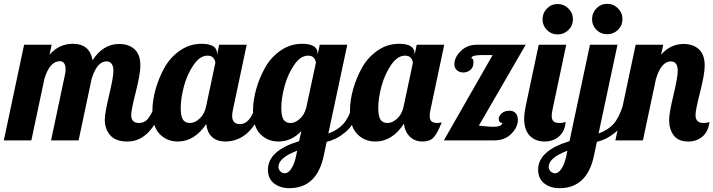

<svg xmlns="http://www.w3.org/2000/svg" viewBox="-58 -734 3730 1004"><path d="M535 -362Q535 -413 499 -413Q449 -413 421 -321L353 0H209L282 -345Q285 -357 285 -370Q285 -414 255 -414Q202 -414 174 -321L106 0H-38L68 -500H212L201 -448Q251 -505 323 -505Q411 -505 426 -419Q481 -504 565 -504Q616 -504 646 -476Q676 -448 676 -391Q676 -347 652 -252.5Q628 -158 628 -133Q628 -91 668 -91Q698 -91 715 -112Q732 -133 752 -179H794Q731 6 608 6Q547 6 518.5 -26.5Q490 -59 490 -107Q490 -142 512.5 -236Q535 -330 535 -362Z M1088 -500H1232L1160 -160Q1156 -143 1156 -128Q1156 -85 1197 -85Q1250 -85 1278 -179H1320Q1255 6 1119 6Q1077 6 1051 -17.5Q1025 -41 1021 -86Q959 6 872 6Q815 6 777 -33Q739 -72 739 -155Q739 -208 755.5 -267Q772 -326 802 -380Q832 -434 883 -469.5Q934 -505 996 -505Q1077 -505 1077 -454V-447ZM1027 -443Q987 -443 953.5 -393.5Q920 -344 903.5 -281.5Q887 -219 887 -169Q887 -142 892 -124.5Q897 -107 906 -100.5Q915 -94 921 -92.5Q927 -91 937 -91Q961 -91 986.5 -114.5Q1012 -138 1020 -179L1068 -405Q1068 -418 1058 -430.5Q1048 -443 1027 -443Z M1614 -500H1758L1659 -36Q1707 -53 1736 -84.5Q1765 -116 1785 -179H1827Q1813 -132 1792.5 -97Q1772 -62 1746.5 -41.5Q1721 -21 1699 -10Q1677 1 1650 8L1635 80Q1599 250 1455 250Q1407 250 1375 225Q1343 200 1343 153Q1343 54 1506 4L1518 -49Q1467 6 1398 6Q1341 6 1303 -33Q1265 -72 1265 -155Q1265 -208 1281.5 -267Q1298 -326 1328 -380Q1358 -434 1409 -469.5Q1460 -505 1522 -505Q1603 -505 1603 -454V-448ZM1553 -443Q1513 -443 1479.5 -393.5Q1446 -344 1429.5 -281.5Q1413 -219 1413 -169Q1413 -142 1418 -124.5Q1423 -107 1432 -100.5Q1441 -94 1447 -92.5Q1453 -91 1463 -91Q1485 -91 1509 -112Q1533 -133 1543 -169L1594 -406Q1593 -419 1583.5 -431Q1574 -443 1553 -443ZM1398 139Q1398 151 1407.5 161.5Q1417 172 1432 172Q1449 172 1465 148.5Q1481 125 1490 83L1496 54Q1398 91 1398 139Z M2121 -500H2265L2193 -160Q2189 -143 2189 -128Q2189 -108 2198.5 -99.5Q2208 -91 2230 -91Q2243 -91 2252 -95Q2230 -38 2210 -16Q2190 6 2152 6Q2112 6 2086 -18.5Q2060 -43 2054 -87Q1993 6 1905 6Q1848 6 1810 -33Q1772 -72 1772 -155Q1772 -208 1788.5 -267Q1805 -326 1835 -380Q1865 -434 1916 -469.5Q1967 -505 2029 -505Q2110 -505 2110 -454V-447ZM2569 -91Q2550 -92 2550 -112Q2550 -127 2565 -141Q2580 -155 2606 -155Q2628 -155 2639 -141.5Q2650 -128 2650 -107Q2650 -69 2616 -34.5Q2582 0 2528 0H2263L2518 -446H2462Q2407 -446 2407 -430L2413 -426Q2418 -422 2418 -408Q2418 -382 2402 -368.5Q2386 -355 2364 -355Q2345 -355 2331.5 -366.5Q2318 -378 2318 -399Q2318 -434 2351.5 -467Q2385 -500 2434 -500H2691L2446 -77Q2449 -77 2477.5 -74Q2506 -71 2522 -71Q2565 -71 2569 -91ZM2060 -443Q2020 -443 1986.5 -393.5Q1953 -344 1936.5 -281.5Q1920 -219 1920 -169Q1920 -142 1925 -124.5Q1930 -107 1939 -100.5Q1948 -94 1954 -92.5Q1960 -91 1970 -91Q1994 -91 2019.5 -114.5Q2045 -138 2053 -179L2101 -405Q2101 -418 2091 -430.5Q2081 -443 2060 -443Z M2802 -577Q2779 -600 2779 -633Q2779 -666 2802 -689.5Q2825 -713 2858 -713Q2891 -713 2914.5 -689.5Q2938 -666 2938 -633Q2938 -600 2914.5 -577Q2891 -554 2858 -554Q2825 -554 2802 -577ZM2759 -500H2903L2831 -160Q2827 -143 2827 -128Q2827 -108 2836.5 -99.5Q2846 -91 2868 -91Q2888 -91 2900 -97Q2896 -47 2865 -20.5Q2834 6 2790 6Q2742 6 2712.5 -24Q2683 -54 2683 -114Q2683 -141 2691 -179ZM3027 -500H3171L3072 -36Q3120 -53 3149 -84.5Q3178 -116 3198 -179H3240Q3226 -132 3205.5 -97Q3185 -62 3159.5 -41.5Q3134 -21 3112 -10Q3090 1 3063 8L3048 80Q3012 250 2868 250Q2820 250 2788 225Q2756 200 2756 153Q2756 54 2920 4ZM3061 -578Q3038 -601 3038 -634Q3038 -667 3061 -690.5Q3084 -714 3117 -714Q3150 -714 3173.5 -690.5Q3197 -667 3197 -634Q3197 -601 3173.5 -578Q3150 -555 3117 -555Q3084 -555 3061 -578ZM2811 139Q2811 151 2820.5 161.5Q2830 172 2845 172Q2862 172 2878 148.5Q2894 125 2903 83L2909 54Q2811 91 2811 139Z M3486 -362Q3486 -413 3450 -413Q3400 -413 3372 -321L3304 0H3160L3266 -500H3410L3399 -448Q3448 -504 3516 -504Q3567 -504 3597 -476Q3627 -448 3627 -391Q3627 -347 3603 -252.5Q3579 -158 3579 -133Q3579 -91 3619 -91Q3643 -91 3652 -97Q3646 -46 3615.5 -20Q3585 6 3542 6Q3489 6 3465 -26Q3441 -58 3441 -107Q3441 -142 3463.5 -236Q3486 -330 3486 -362Z"/></svg>

Font: Lobster 1.4
Style: Regular
Weight: 400
Designer: Pablo Impallari
Foundry: Pablo Impallari. www.impallari.com
Version: Version 1.4